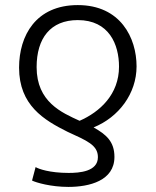

<svg xmlns="http://www.w3.org/2000/svg" viewBox="-20 -550 612 755"><path d="M245 -32C321 3 365 20 365 68C365 125 292 130 250 130C175 130 131 114 120 107L106 160C122 168 180 185 249 185C331 185 430 161 430 67C430 7 398 -21 348 -49C447 -89 517 -182 517 -289C517 -401 454 -530 286 -530C121 -530 55 -410 55 -284C55 -136 153 -78 245 -32ZM124 -286C124 -399 178 -471 286 -471C409 -471 448 -375 448 -288C448 -179 373 -110 293 -75C223 -107 124 -149 124 -286Z"/></svg>

Font: Repo Light
Style: Regular
Weight: 300
Designer: Stefan Peev
Foundry: Context Ltd
Version: Version 001.502